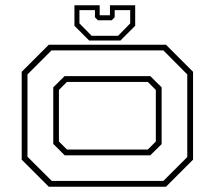

<svg xmlns="http://www.w3.org/2000/svg" viewBox="-20 -710 816 730"><path d="M165.5 0 62.5 -103V-437L165.5 -540H611L714 -437V-103L611 0ZM177 -22H601L692 -113V-427L601 -518.5H176L84.5 -427V-114ZM226 -119.5 182.5 -163V-378L225.5 -420.5H551.5L594.5 -378V-162L551.5 -119.5ZM234.5 -141.5H542L572.5 -172V-368L542 -398.5H234.5L204 -368V-172ZM319 -556 263 -612V-690H359V-652H398V-690H494V-612L438 -556ZM328.5 -574H429L475 -621V-671.5H416V-644.5L405 -633H352L341 -644.5V-671.5H282V-621Z"/></svg>

Font: Tourney Expanded ExtraLight
Style: Regular
Weight: 200
Width: 7
Designer: Tyler Finck
Foundry: Etcetera Type Co
Version: Version 1.010; ttfautohint (v1.8.3)